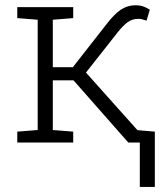

<svg xmlns="http://www.w3.org/2000/svg" viewBox="-20 -556 648 749"><path d="M47.4 0V-42.5L127 -48.8V-479L47.4 -485.4V-528.3H265.6V-485.4L186 -479V-293.9H264.2L393.1 -458.5Q425.3 -501 451.4 -518.3Q477.5 -535.6 509.3 -535.6Q524.9 -535.6 537.8 -531.2Q550.8 -526.9 564.5 -518.1L551.8 -475.6Q538.6 -479.5 533.2 -481Q527.8 -482.4 518.6 -482.4Q496.6 -482.4 479 -470.2Q461.4 -458 438.5 -429.2L315.4 -272.9L516.1 -48.3L584 -42.5V0H480.5L266.6 -242.7H186V-48.8L265.6 -42.5V0ZM525.4 173.3V-30.8H584V173.3Z"/></svg>

Font: Roboto Slab Light
Style: Regular
Weight: 300
Designer: Google
Version: Version 2.000; ttfautohint (v1.8.1.43-b0c9)